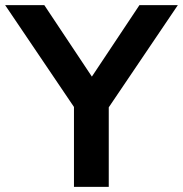

<svg xmlns="http://www.w3.org/2000/svg" viewBox="-32 -725 710 745"><path d="M255 0V-366L280 -273L-12 -705H140L327 -424H322L509 -705H658L366 -273L390 -366V0Z"/></svg>

Font: Nunito Sans 8pt
Style: Bold
Weight: 700
Version: Version 3.101;gftools[0.9.27]